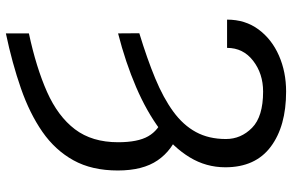

<svg xmlns="http://www.w3.org/2000/svg" viewBox="-187 -574 974 640"><g transform="rotate(90 300.0 -254.0)"><path d="M91.3 -160.6 90.8 -231.4Q175.8 -257.3 241.2 -284.4Q306.6 -311.5 351.8 -344.5Q397 -377.4 420.2 -420.2Q443.4 -462.9 443.4 -520Q443.4 -570.3 406 -607.2Q368.7 -644 285.2 -644Q225.6 -644 182.6 -610.8Q139.6 -577.6 139.6 -523.9H45.4Q45.4 -584.5 78.1 -628.7Q110.8 -672.9 165.3 -696.8Q219.7 -720.7 285.2 -720.7Q400.9 -720.7 469.2 -669.4Q537.6 -618.2 537.6 -518.1Q537.6 -454.1 504.6 -399.7Q471.7 -345.2 411.9 -300.5Q352.1 -255.9 270.3 -220.7Q188.5 -185.5 91.3 -160.6ZM373 -310.5 419.4 -363.3Q480.5 -341.8 514.4 -292.5Q548.3 -243.2 548.3 -159.7Q548.3 -73.2 514.4 -12Q480.5 49.3 419.2 91.8Q357.9 134.3 274.4 163.3Q190.9 192.4 91.3 213.4V136.7Q205.1 112.3 286.4 76.2Q367.7 40 410.9 -16.8Q454.1 -73.7 454.1 -160.6Q454.1 -226.6 434.1 -261.2Q414.1 -295.9 373 -310.5Z"/></g></svg>

Font: RobotoDEMO
Style: Regular
Weight: 400
Designer: Christian Robertson
Foundry: Google
Version: Version 2.136